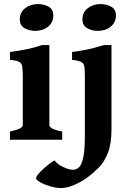

<svg xmlns="http://www.w3.org/2000/svg" viewBox="-20 -692 648 951"><path d="M244.1 -615.7Q244.1 -581.1 218.5 -560.1Q192.9 -539.1 153.8 -539.1Q125 -539.1 101.6 -552.5Q78.1 -565.9 78.1 -595.7Q78.1 -630.9 104.5 -651.4Q130.9 -671.9 168.5 -671.9Q196.8 -671.9 220.5 -658.9Q244.1 -646 244.1 -615.7ZM29.3 0V-40.5Q62.5 -47.4 77.6 -55.7Q92.8 -64 92.8 -70.3V-312.5Q92.8 -346.2 90.1 -362.8Q87.4 -379.4 74.2 -386Q61 -392.6 29.3 -395.5V-434.6Q74.7 -440.4 113.8 -448.5Q152.8 -456.5 188.5 -468.8H224.6V-70.3Q224.6 -64.5 238.5 -55.9Q252.4 -47.4 288.1 -40.5V0ZM554.2 -615.7Q554.2 -581.1 528.6 -560.1Q502.9 -539.1 463.9 -539.1Q435.1 -539.1 411.6 -552.5Q388.2 -565.9 388.2 -595.7Q388.2 -630.9 414.6 -651.4Q440.9 -671.9 478.5 -671.9Q506.8 -671.9 530.5 -658.9Q554.2 -646 554.2 -615.7ZM532.2 -53.2Q532.2 21.5 513.9 66.9Q495.6 112.3 468.5 138.9Q441.4 165.5 415 185.5Q388.7 205.6 351.1 222.4Q313.5 239.3 283.7 239.3Q256.3 239.3 227.3 230.5Q198.2 221.7 178.5 210.2Q158.7 198.7 158.7 190.9Q158.7 183.1 169.9 169.7Q181.2 156.2 197.3 142.1Q213.4 127.9 228 116.9Q242.7 106 250 102.5Q266.1 123.5 294.9 136.2Q323.7 148.9 341.8 148.9Q358.4 148.9 371.6 136.2Q384.8 123.5 392.6 86.9Q400.4 50.3 400.4 -21V-312.5Q400.4 -346.2 397.7 -362.5Q395 -378.9 381.8 -385.5Q368.7 -392.1 336.9 -395.5V-434.6Q374 -439.5 398.7 -444.1Q423.3 -448.7 445.1 -454.6Q466.8 -460.4 494.6 -468.8H532.2Z"/></svg>

Font: Gentium Book Plus
Style: Bold
Weight: 700
Designer: Victor Gaultney, Annie Olsen, Iska Routamaa, Becca Hirsbrunner
Foundry: SIL International
Version: Version 6.101